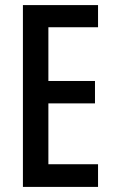

<svg xmlns="http://www.w3.org/2000/svg" viewBox="-20 -734 449 754"><path d="M365 0H70V-714H365V-627H170V-416H353V-328H170V-89H365Z"/></svg>

Font: Noto Sans Lao UI ExtCond Med
Style: Regular
Weight: 500
Width: 2
Designer: Monotype Design Team
Foundry: Monotype Imaging Inc.
Version: Version 2.000; ttfautohint (v1.8.4.7-5d5b)